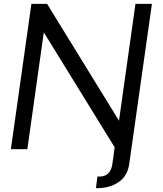

<svg xmlns="http://www.w3.org/2000/svg" viewBox="-20 -770 840 991"><path d="M764.2 -750 647 76.2Q638.2 139.6 590.6 171.1Q543 202.6 475.1 201.2L482.9 141.1Q550.3 146.5 560.1 76.2L571.8 -9.8L206.1 -603L121.1 0H36.1L142.1 -750H223.1L594.2 -147L679.2 -750Z"/></svg>

Font: Oakes Grotesk
Style: Italic
Weight: 400
Italic angle: -8°
Designer: Samuel Oakes
Foundry: Samuel Oakes
Version: Version 1.000;PS 001.000;hotconv 1.0.88;makeotf.lib2.5.64775